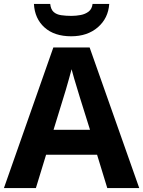

<svg xmlns="http://www.w3.org/2000/svg" viewBox="-20 -959 730 979"><path d="M527 0 475 -170H215L163 0H0L252 -717H437L690 0ZM387 -463Q382 -480 374 -506Q366 -532 358 -559Q350 -586 345 -606Q340 -586 331.5 -556.5Q323 -527 315.5 -500.5Q308 -474 304 -463L253 -297H439ZM537 -939Q532 -866 479 -820Q426 -774 343 -774Q257 -774 207 -819Q157 -864 153 -939H236Q239 -911 253.5 -898Q268 -885 292 -881.5Q316 -878 344 -878Q368 -878 391.5 -882.5Q415 -887 432 -900Q449 -913 452 -939Z"/></svg>

Font: Noto Sans Tangsa
Style: Regular
Weight: 400
Designer: David Williams
Foundry: Google LLC
Version: Version 1.504